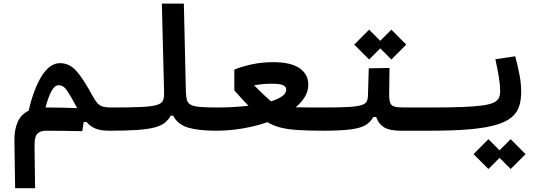

<svg xmlns="http://www.w3.org/2000/svg" viewBox="-20 -713 2970 1053"><path d="M63 319.3 59.1 60.1Q58.1 -2 76.9 -43.9Q95.7 -85.9 137.2 -106Q164.1 -223.6 208.3 -295.2Q252.4 -366.7 309.1 -366.7Q361.8 -366.7 400.6 -321.8Q439.5 -276.9 486.8 -188.5Q502.4 -160.2 515.6 -146.2Q528.8 -132.3 545.2 -127.9Q561.5 -123.5 585.9 -123.5Q604.5 -123.5 613.5 -109.1Q622.6 -94.7 622.6 -62Q622.6 -23.4 610.1 -9.8Q597.7 3.9 580.1 3.9Q532.2 3.9 504.2 -7.6Q476.1 -19 454.6 -43.9H439L431.2 6.3Q371.6 5.4 324.2 4.6Q276.9 3.9 234.4 3.9Q199.7 3.9 184.3 21Q168.9 38.1 169.4 84L172.4 319.3ZM403.3 -120.1Q368.7 -185.1 348.4 -215.3Q328.1 -245.6 302.2 -245.6Q279.8 -245.6 262.5 -213.9Q245.1 -182.1 229.5 -123.5Q270.5 -123.5 316.9 -122.6Q363.3 -121.6 403.3 -120.1Z M580.1 3.9Q565.9 3.9 558.8 -12Q551.8 -27.8 551.8 -63Q551.8 -98.1 561.5 -110.8Q571.3 -123.5 585.9 -123.5Q692.4 -123.5 752.4 -126.2Q812.5 -128.9 839.8 -137.2Q867.2 -145.5 874 -162.1Q880.9 -178.7 879.9 -207L867.7 -693.4H988.3L999.5 -208.5Q1000.5 -180.7 1005.4 -163.8Q1010.3 -147 1026.9 -138.2Q1043.5 -129.4 1077.9 -126.5Q1112.3 -123.5 1171.9 -123.5Q1208.5 -123.5 1208.5 -65.9Q1208.5 -28.8 1196.8 -12.5Q1185.1 3.9 1166 3.9Q1069.8 3.9 1012.2 -12.9Q954.6 -29.8 929.7 -78.6H916Q902.8 -54.7 882.6 -38.8Q862.3 -22.9 826.4 -13.7Q790.5 -4.4 731.2 -0.2Q671.9 3.9 580.1 3.9Z M1164.1 3.9 1171.9 -123.5Q1215.3 -123.5 1258.8 -126Q1302.2 -128.4 1342.8 -132.8Q1324.7 -151.4 1305.9 -171.9Q1287.1 -192.4 1265.1 -217.3V-331.5Q1307.6 -348.6 1362.3 -360.4Q1417 -372.1 1479.5 -372.1Q1574.2 -372.1 1622.6 -339.1Q1670.9 -306.2 1670.9 -248.5Q1670.9 -213.9 1652.3 -182.6Q1633.8 -151.4 1601.6 -124.5Q1629.9 -124 1668.7 -123.8Q1707.5 -123.5 1758.8 -123.5Q1797.4 -123.5 1806.9 -108.6Q1816.4 -93.8 1816.4 -62Q1816.4 -24.9 1803.5 -10.5Q1790.5 3.9 1751 3.9Q1667.5 3.9 1611.3 0Q1555.2 -3.9 1516.6 -13.9Q1478 -23.9 1446.8 -43Q1382.3 -20.5 1309.3 -8.3Q1236.3 3.9 1164.1 3.9ZM1466.3 -157.2Q1504.9 -168.9 1527.3 -185.1Q1549.8 -201.2 1549.8 -222.2Q1549.8 -236.3 1534.2 -245.1Q1518.6 -253.9 1467.8 -253.9Q1442.9 -253.9 1419.2 -251.5Q1395.5 -249 1373.5 -245.1Q1405.8 -212.9 1425.5 -194.1Q1445.3 -175.3 1466.3 -157.2Z M1752 3.9 1757.8 -123.5Q1841.3 -123.5 1889.4 -126.2Q1937.5 -128.9 1960.7 -136Q1983.9 -143.1 1990.7 -155.8Q1997.6 -168.5 1998 -189L2002.4 -338.4L2116.2 -340.3L2114.3 -195.8Q2114.3 -164.6 2120.1 -148.9Q2126 -133.3 2143.6 -128.4Q2161.1 -123.5 2196.3 -123.5H2343.8Q2380.4 -123.5 2380.4 -67.9Q2380.4 -29.3 2367.9 -12.7Q2355.5 3.9 2337.9 3.9H2179.2Q2116.7 3.9 2086.2 -14.9Q2055.7 -33.7 2043 -71.3H2027.3Q2012.2 -43.5 1984.6 -26.9Q1957 -10.3 1902.6 -3.2Q1848.1 3.9 1752 3.9ZM2126.5 -386.7 2065.4 -447.8 2004.4 -386.7 1922.9 -468.3 2004.4 -550.3 2065.4 -489.3 2126.5 -550.3 2208 -468.3Z M2337.9 3.9Q2325.7 3.9 2320.1 -12.5Q2314.5 -28.8 2314.5 -66.4Q2314.5 -100.6 2323.7 -112.1Q2333 -123.5 2343.8 -123.5Q2448.7 -123.5 2517.8 -126.2Q2586.9 -128.9 2628.4 -135Q2669.9 -141.1 2690.2 -151.6Q2710.4 -162.1 2716.8 -177.5Q2723.1 -192.9 2723.1 -214.4Q2723.1 -246.1 2716.1 -289.3Q2709 -332.5 2696.8 -388.2L2805.7 -404.3Q2821.3 -345.7 2829.8 -299.3Q2838.4 -252.9 2838.4 -208.5Q2838.4 -164.1 2827.1 -129.6Q2815.9 -95.2 2785.9 -69.8Q2755.9 -44.4 2700 -28.1Q2644 -11.7 2555.4 -3.9Q2466.8 3.9 2337.9 3.9ZM2780.8 213.9 2719.7 152.8 2658.7 213.9 2577.1 132.3 2658.7 50.3 2719.7 111.3 2780.8 50.3 2862.3 132.3Z"/></svg>

Font: Cascadia Code SemiBold
Style: Regular
Weight: 600
Monospace: yes
Designer: Aaron Bell
Foundry: Saja Typeworks
Version: Version 2404.023; ttfautohint (v1.8.4)